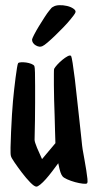

<svg xmlns="http://www.w3.org/2000/svg" viewBox="-20 -735 357 729"><path d="M250 -522.5Q252 -519.5 255.9 -495.1Q259.8 -470.7 264.2 -434.6Q268.6 -398.4 272.9 -356.4Q277.3 -314.5 281.7 -276.4Q286.1 -238.3 289.1 -208Q292 -177.7 293.9 -167Q296.9 -149.4 300.8 -128.4Q304.7 -107.4 307.6 -88.4Q310.5 -69.3 312 -55.7Q313.5 -42 310.5 -39.1Q308.6 -36.1 294.9 -37.6Q281.2 -39.1 265.1 -43.5Q249 -47.9 234.9 -54.2Q220.7 -60.5 216.8 -66.4Q212.9 -71.3 209.5 -81.1Q206.1 -90.8 201.2 -115.2Q190.4 -100.6 178.2 -84.5Q166 -68.4 154.3 -55.2Q142.6 -42 132.8 -34.2Q123 -26.4 118.2 -26.4Q110.4 -26.4 94.7 -42.5Q79.1 -58.6 63.5 -79.1Q47.9 -99.6 35.2 -118.2Q22.5 -136.7 21.5 -142.6Q19.5 -148.4 20 -174.8Q20.5 -201.2 22 -233.9Q23.4 -266.6 25.4 -299.3Q27.3 -332 29.3 -351.6Q31.2 -371.1 33.7 -395Q36.1 -418.9 39.1 -439.9Q42 -460.9 44.4 -476.6Q46.9 -492.2 48.8 -495.1Q50.8 -498 60.1 -498.5Q69.3 -499 79.6 -497.6Q89.8 -496.1 98.6 -492.7Q107.4 -489.3 110.4 -484.4Q112.3 -480.5 112.8 -459.5Q113.3 -438.5 113.3 -408.7Q113.3 -378.9 113.3 -344.2Q113.3 -309.6 112.8 -279.8Q112.3 -250 111.8 -229Q111.3 -208 111.3 -204.1Q111.3 -196.3 120.6 -173.8Q129.9 -151.4 139.6 -130.9L190.4 -191.4Q189.5 -209 189 -236.3Q188.5 -263.7 187.5 -293.9Q186.5 -324.2 185.5 -355.5Q184.6 -386.7 184.6 -412.1Q184.6 -437.5 184.6 -454.1Q184.6 -470.7 185.5 -473.6Q188.5 -479.5 197.3 -489.3Q206.1 -499 216.8 -507.8Q227.5 -516.6 236.8 -521.5Q246.1 -526.4 250 -522.5ZM249 -663.1Q237.3 -648.4 221.2 -631.8Q205.1 -615.2 189.5 -600.1Q173.8 -585 160.6 -573.7Q147.5 -562.5 140.6 -559.6Q129.9 -554.7 116.2 -562.5Q102.5 -570.3 101.6 -584Q101.6 -587.9 109.4 -603Q117.2 -618.2 127.9 -635.7Q138.7 -653.3 149.4 -669.9Q160.2 -686.5 166 -693.4Q172.9 -701.2 174.8 -704.1Q176.8 -707 181.6 -709Q190.4 -714.8 205.1 -715.3Q219.7 -715.8 234.4 -712.4Q249 -709 258.8 -702.1Q268.6 -695.3 266.6 -688.5Q265.6 -684.6 259.8 -676.8Q253.9 -668.9 249 -663.1Z"/></svg>

Font: Jolly Lodger
Style: Regular
Weight: 400
Designer: Stuart Sandler
Foundry: Font Diner, Inc
Version: Version 1.000